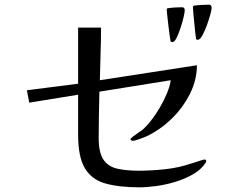

<svg xmlns="http://www.w3.org/2000/svg" viewBox="-20 -815 1040 821"><path d="M862 -126Q862 -124 860.5 -121.5Q859 -119 858 -117Q839 -89 805 -69.5Q771 -50 730 -37.5Q689 -25 648.5 -19.5Q608 -14 576 -14Q489 -14 430.5 -30.5Q372 -47 343 -95.5Q314 -144 314 -239V-410L105 -376L95 -429L314 -457V-697H412Q412 -641 410 -584.5Q408 -528 407 -472Q511 -488 615 -504Q719 -520 822 -536Q822 -472 791 -411.5Q760 -351 710.5 -304Q661 -257 604 -231Q595 -227 575.5 -220Q556 -213 547 -213Q545 -213 541.5 -214.5Q538 -216 538 -219Q538 -223 548.5 -231Q559 -239 571 -247Q583 -255 587 -258Q605 -273 625.5 -299Q646 -325 664 -356Q682 -387 694.5 -417.5Q707 -448 710 -472L405 -423Q404 -374 403 -324Q402 -274 402 -224Q402 -163 422 -133Q442 -103 480.5 -94Q519 -85 573 -85Q628 -85 687 -91.5Q746 -98 798 -116Q802 -117 814.5 -121Q827 -125 839 -129Q851 -133 853 -133Q862 -133 862 -126ZM770 -771Q770 -763 765 -741.5Q760 -720 752 -695.5Q744 -671 735 -653Q726 -635 717 -635Q709 -635 709 -641Q708 -644 705.5 -663Q703 -682 700 -706.5Q697 -731 695 -750.5Q693 -770 693 -773Q693 -780 699 -780Q712 -782 728.5 -783Q745 -784 758 -784Q770 -784 770 -771ZM885 -781Q885 -773 879 -751.5Q873 -730 864 -705.5Q855 -681 845 -663Q835 -645 826 -645Q818 -645 818 -650Q817 -655 815 -675Q813 -695 810.5 -719.5Q808 -744 806.5 -762.5Q805 -781 805 -784Q805 -791 812 -791Q824 -793 842 -794Q860 -795 874 -795Q885 -795 885 -781Z"/></svg>

Font: Kaisei Opti
Style: Regular
Weight: 400
Designer: Font-Kai, 金井和夫
Foundry: KAZUO KANAI
Version: Version 5.003